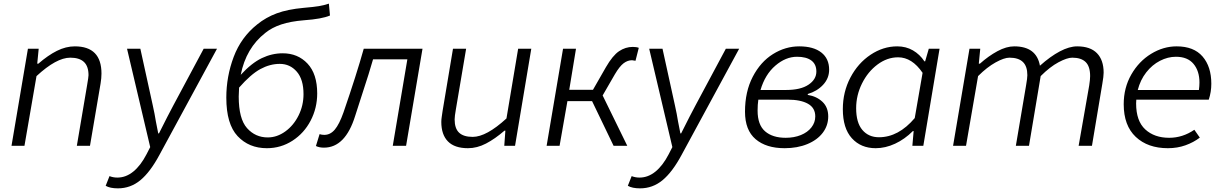

<svg xmlns="http://www.w3.org/2000/svg" viewBox="-20 -799 6697 1052"><path d="M133 -532H192L184 -450H190Q243 -496 292 -520.5Q341 -545 390 -545Q536 -545 536 -396Q536 -371 531 -341L473 0H401L457 -331Q465 -377 465 -387Q465 -436 440 -459.5Q415 -483 365 -483Q289 -483 180 -382L114 0H43Z M559 219 580 166Q600 174 623 174Q670 174 710.5 141Q751 108 783 46L803 7L676 -532H749L817 -222Q828 -173 834 -134L847 -68H851Q903 -172 930 -222L1096 -532H1169L854 49Q803 144 749 188.5Q695 233 626 233Q583 233 559 219Z M1220 -264Q1220 -380 1260.5 -487.5Q1301 -595 1389 -665Q1437 -704 1496.5 -726Q1556 -748 1644 -756Q1701 -761 1728 -765.5Q1755 -770 1782 -779L1788 -714Q1744 -695 1646 -688Q1572 -682 1521 -665Q1470 -648 1434 -619Q1328 -536 1299 -389Q1359 -454 1414.5 -480.5Q1470 -507 1529 -507Q1612 -507 1665 -450.5Q1718 -394 1718 -287Q1718 -207 1682 -138Q1646 -69 1582.5 -28Q1519 13 1442 13Q1344 13 1282 -53Q1220 -119 1220 -264ZM1447 -46Q1498 -46 1543.5 -79Q1589 -112 1616 -166.5Q1643 -221 1643 -283Q1643 -364 1606 -406.5Q1569 -449 1513 -449Q1459 -449 1406.5 -420.5Q1354 -392 1290 -319L1288 -270Q1288 -148 1333.5 -97Q1379 -46 1447 -46Z M1711 1 1731 -64Q1743 -60 1757 -60Q1790 -60 1814.5 -89Q1839 -118 1862 -183Q1934 -392 1973 -532H2295L2205 0H2132L2212 -474H2024Q2004 -403 1965 -285Q1946 -225 1926 -164Q1872 10 1755 10Q1729 10 1711 1Z M2398 -131Q2398 -144 2400.5 -160Q2403 -176 2405 -191L2462 -532H2534L2478 -201Q2471 -161 2471 -145Q2471 -95 2495.5 -72Q2520 -49 2570 -49Q2645 -49 2755 -150L2819 -532H2891L2802 0H2743L2749 -83H2744Q2692 -38 2643 -12.5Q2594 13 2544 13Q2471 13 2434.5 -24Q2398 -61 2398 -131Z M3065 -532H3136L3099 -307H3229L3300 -431Q3337 -495 3372 -518.5Q3407 -542 3447 -542Q3467 -542 3480 -537L3462 -466Q3444 -469 3443 -469Q3419 -469 3397 -452.5Q3375 -436 3349 -392L3282 -276L3417 0H3342L3224 -245H3089L3046 0H2975Z M3420 219 3441 166Q3461 174 3484 174Q3531 174 3571.5 141Q3612 108 3644 46L3664 7L3537 -532H3610L3678 -222Q3689 -173 3695 -134L3708 -68H3712Q3764 -172 3791 -222L3957 -532H4030L3715 49Q3664 144 3610 188.5Q3556 233 3487 233Q3444 233 3420 219Z M4062 -187Q4062 -297 4104.5 -378.5Q4147 -460 4215 -502.5Q4283 -545 4359 -545Q4437 -545 4480 -511.5Q4523 -478 4523 -417Q4523 -370 4490 -334.5Q4457 -299 4406 -284V-279Q4455 -271 4486.5 -241Q4518 -211 4518 -161Q4518 -111 4488 -71.5Q4458 -32 4403.5 -9.5Q4349 13 4279 13Q4178 13 4120 -36.5Q4062 -86 4062 -187ZM4447 -161Q4447 -208 4407 -230.5Q4367 -253 4295 -253H4135Q4131 -226 4131 -193Q4131 -115 4172 -79.5Q4213 -44 4285 -44Q4331 -44 4368 -59Q4405 -74 4426 -101Q4447 -128 4447 -161ZM4287 -306Q4367 -306 4410 -335Q4453 -364 4453 -407Q4453 -447 4425.5 -467.5Q4398 -488 4347 -488Q4285 -488 4228.5 -439.5Q4172 -391 4147 -306Z M4598 -201Q4598 -295 4639.5 -374Q4681 -453 4750 -499Q4819 -545 4896 -545Q4944 -545 4982 -523Q5020 -501 5045 -463H5049L5069 -532H5128L5039 0H4979L4986 -81H4982Q4937 -36 4884 -11.5Q4831 13 4778 13Q4697 13 4647.5 -41.5Q4598 -96 4598 -201ZM4992 -152 5035 -400Q4977 -485 4901 -485Q4841 -485 4788 -445.5Q4735 -406 4703 -341.5Q4671 -277 4671 -206Q4671 -127 4705 -87Q4739 -47 4796 -47Q4903 -47 4992 -152Z M5292 -532H5351L5343 -450H5349Q5396 -492 5445 -518.5Q5494 -545 5537 -545Q5659 -545 5678 -439Q5735 -490 5787 -517.5Q5839 -545 5882 -545Q5954 -545 5990.5 -507.5Q6027 -470 6027 -401Q6027 -381 6020 -341L5963 0H5890L5948 -331Q5953 -364 5953 -382Q5953 -435 5928.5 -459Q5904 -483 5855 -483Q5827 -483 5780 -458Q5733 -433 5682 -382L5618 0H5546L5602 -331Q5609 -371 5609 -387Q5609 -436 5584.5 -459.5Q5560 -483 5511 -483Q5482 -483 5435 -457Q5388 -431 5339 -382L5273 0H5202Z M6137 -228Q6137 -318 6178.5 -390.5Q6220 -463 6287 -504Q6354 -545 6427 -545Q6521 -545 6569 -489.5Q6617 -434 6617 -340Q6617 -295 6603 -253H6206Q6205 -245 6205 -232Q6205 -136 6255 -90Q6305 -44 6386 -44Q6460 -44 6524 -88L6554 -45Q6520 -19 6475.5 -3Q6431 13 6379 13Q6269 13 6203 -49Q6137 -111 6137 -228ZM6549 -306Q6552 -327 6552 -347Q6552 -410 6519.5 -449Q6487 -488 6423 -488Q6379 -488 6336 -466Q6293 -444 6260.5 -402.5Q6228 -361 6214 -306Z"/></svg>

Font: Nebula Sans Book
Style: Regular
Weight: 400
Italic angle: -9°
Designer: Paul D. Hunt for Adobe (as Source Sans)
Foundry: Nebula Entertainment & Broadcasting LLC
Version: Version 1.010